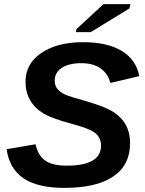

<svg xmlns="http://www.w3.org/2000/svg" viewBox="-20 -903 707 933"><path d="M293 10Q164 10 95 -36Q26 -82 12 -178L153 -202Q164 -148 199.5 -123Q235 -98 303 -98Q471 -98 471 -195Q471 -234 442 -257Q414 -279 326 -302Q234 -327 192 -351Q104 -405 104 -506Q104 -593 180 -645Q257 -698 384 -698Q501 -698 571 -656Q641 -614 657 -533L516 -500Q505 -545 469 -570.5Q433 -596 376 -596Q315 -596 280.5 -573.5Q246 -551 246 -511Q246 -488 258 -472Q271 -456 295 -444Q319 -433 393 -413Q474 -389 507 -372Q543 -355 566 -330Q612 -284 612 -207Q612 -101 530.5 -45.5Q449 10 293 10ZM421 -747H348L352 -762L483 -883H614L609 -862Z"/></svg>

Font: Libra Sans
Style: Bold Italic
Weight: 700
Italic angle: -12°
Foundry: Context Ltd
Version: Version 1.002